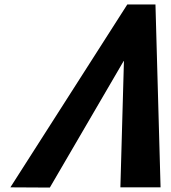

<svg xmlns="http://www.w3.org/2000/svg" viewBox="-20 -845 771 866"><path d="M539 -570 523 0H704.2L681.2 -825H554.3L26.8 0L204.8 1L537.3 -569Z"/></svg>

Font: Hussar
Style: BdSuprConOblThree
Weight: 700
Foundry: Cannot Into Space Fonts
Version: Version 2.00